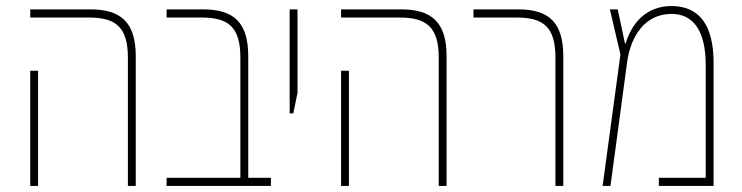

<svg xmlns="http://www.w3.org/2000/svg" viewBox="-20 -615 2455 635"><path d="M403 0H429V-429C429 -541 380 -584 279 -584H80V-557H274C362 -557 403 -526 403 -424ZM80 0H106V-381H80Z M531 0H876V-27H801V-429C801 -541 753 -584 652 -584H531V-557H647C735 -557 775 -526 775 -424V-27H531Z M938 -240H950L964 -308V-584H938Z M1431 0H1457V-429C1457 -541 1408 -584 1307 -584H1108V-557H1302C1390 -557 1431 -526 1431 -424ZM1108 0H1134V-381H1108Z M1817 0H1843V-429C1843 -541 1795 -584 1694 -584H1546V-557H1689C1777 -557 1817 -526 1817 -424Z M2201 -595C2132 -595 2075 -556 2049 -471H2047L2023 -584H1997L2032 -435L1973 0H1999L2054 -409C2066 -497 2114 -569 2201 -569C2275 -569 2314 -510 2314 -400V-27H2159V0H2340V-408C2340 -530 2294 -595 2201 -595Z"/></svg>

Font: Noto Sans Hebrew Condensed Thin
Style: Regular
Weight: 100
Width: 3
Designer: Monotype Design Team
Foundry: Monotype Imaging Inc.
Version: Version 2.004